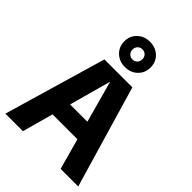

<svg xmlns="http://www.w3.org/2000/svg" viewBox="-279 -1122 1249 1249"><g transform="rotate(45 345.0 -498.0)"><path d="M10 0 216.2 -705H473.2L680.1 0H518L345 -628.7L171.3 0ZM181.3 -213.6V-340H508V-213.6ZM345 -764Q292.8 -764 258.5 -797.1Q224.2 -830.2 224.2 -880Q224.2 -930.5 258.5 -963.2Q292.8 -996 345 -996Q398 -996 431.9 -963.2Q465.9 -930.5 465.9 -880Q465.9 -830.2 431.9 -797.1Q398 -764 345 -764ZM345 -833.5Q364 -833.5 377.1 -846.4Q390.2 -859.3 390.2 -880Q390.2 -900.7 377.1 -913.6Q364 -926.4 345 -926.4Q326.1 -926.4 313 -913.6Q299.9 -900.7 299.9 -880Q299.9 -859.3 313 -846.4Q326.1 -833.5 345 -833.5Z"/></g></svg>

Font: TikTok Sans Light
Style: Regular
Weight: 300
Version: Version 4.000